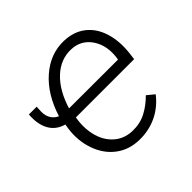

<svg xmlns="http://www.w3.org/2000/svg" viewBox="-138 -690 852 852"><g transform="rotate(-45 288.5 -264.0)"><path d="M287.6 9.8Q224.1 8.8 178 -25.9Q131.8 -60.5 110.6 -121.3Q89.4 -182.1 99.1 -249.5L102.5 -271Q57.1 -283.7 36.1 -321.3Q15.1 -358.9 19.5 -417H68.4L66.9 -386.7Q66.9 -336.4 108.4 -316.9Q141.1 -421.9 209 -481.2Q276.9 -540.5 360.4 -538.1Q420.4 -536.1 460.7 -504.6Q501 -473.1 518.1 -418.2Q535.2 -363.3 527.8 -295.9L523.4 -260.3H157.7Q149.9 -214.8 155.8 -176.3Q164.6 -115.7 200.9 -78.9Q237.3 -42 292 -40Q339.4 -38.6 377 -58.1Q414.6 -77.6 446.8 -110.4L481 -82.5Q445.3 -36.6 395.8 -12.9Q346.2 10.7 287.6 9.8ZM356.9 -488.8Q292.5 -491.2 241.9 -444.1Q191.4 -397 164.6 -310.1L471.2 -309.6L472.7 -316.9Q482.9 -387.7 450 -437Q417 -486.3 356.9 -488.8Z"/></g></svg>

Font: Roboto Light
Style: Italic
Weight: 300
Italic angle: -12°
Designer: Google
Version: Version 2.134; 2016; ttfautohint (v1.6)